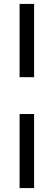

<svg xmlns="http://www.w3.org/2000/svg" viewBox="-20 -738 274 980"><path d="M80 -718H154V-344H80ZM80 -156H154V222H80Z"/></svg>

Font: Titillium Web
Style: Regular
Weight: 400
Version: Version 1.002;PS 57.000;hotconv 1.0.70;makeotf.lib2.5.55311